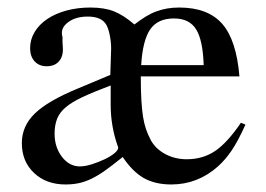

<svg xmlns="http://www.w3.org/2000/svg" viewBox="-20 -480 707 510"><path d="M632 -149Q612 -105 595.5 -80.5Q579 -56 559 -38Q505 10 435 10Q392 10 362 -7Q332 -24 306 -63Q280 -42 260.5 -28Q241 -14 223.5 -5.5Q206 3 189.5 6.5Q173 10 154 10Q103 10 70.5 -20.5Q38 -51 38 -100Q38 -145 72.5 -178.5Q107 -212 187 -245L273 -281L275 -344Q276 -361 272.5 -381.5Q269 -402 263 -413Q251 -436 213 -436Q181 -436 161 -421Q141 -406 145 -386Q145 -384 145.5 -383.5Q146 -383 146 -382V-380V-369L147 -352Q148 -330 136.5 -317Q125 -304 104 -304Q84 -304 72 -317Q60 -330 60 -352Q60 -375 72 -395Q84 -415 105.5 -429.5Q127 -444 156.5 -452Q186 -460 220 -460Q257 -460 282.5 -450Q308 -440 337 -415Q354 -428 368 -436.5Q382 -445 396 -450Q410 -455 424.5 -457.5Q439 -460 456 -460Q532 -460 570 -417Q608 -374 616 -277H354Q354 -240 355.5 -214Q357 -188 360 -169.5Q363 -151 368 -136.5Q373 -122 381 -107Q394 -84 419.5 -70.5Q445 -57 476 -57Q519 -57 551.5 -79Q584 -101 620 -154ZM274 -253Q229 -236 200 -222.5Q171 -209 154.5 -195Q138 -181 131.5 -164Q125 -147 125 -125Q125 -89 144.5 -63.5Q164 -38 192 -38Q206 -38 223.5 -43.5Q241 -49 257 -56.5Q273 -64 283.5 -72.5Q294 -81 294 -88Q294 -90 293 -91Q274 -145 274 -201ZM521 -307Q519 -373 501 -402Q483 -431 442 -431Q399 -431 379 -402Q359 -373 355 -307Z"/></svg>

Font: Klingon pIqaD vaHbo'
Style: Regular
Weight: 400
Width: 0
Designer: Mike Neff (qa'vaj)
Foundry: Mike Neff and Michael Everson
Version: Version 2.003